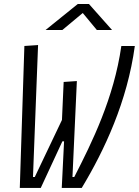

<svg xmlns="http://www.w3.org/2000/svg" viewBox="-20 -918 679 938"><path d="M281.7 0H379.4C490.7 -184.6 602.1 -422.9 638.7 -693.4H572.8C536.6 -439 429.7 -222.7 342.8 -53.2H334L355.5 -522L291 -517.6L282.7 -332L149.9 -53.2H141.1L166 -698.2L99.1 -693.4L76.7 0H179.2L284.7 -227.5H293ZM202.6 -771.5H284.7L384.3 -854.5L453.1 -771.5H527.3L414.6 -898.4H359.9Z"/></svg>

Font: Cascadia Mono NF Light
Style: Italic
Weight: 300
Italic angle: -10°
Monospace: yes
Designer: Aaron Bell
Foundry: Saja Typeworks
Version: Version 2404.023